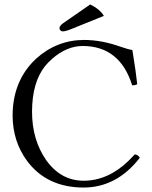

<svg xmlns="http://www.w3.org/2000/svg" viewBox="-20 -839 688 869"><path d="M388.2 -818.8Q431.2 -798.3 450.2 -767.1L306.2 -709Q277.8 -697.3 264.2 -696.8Q250.5 -698.2 249 -711.9Q251 -723.1 264.2 -732.9ZM358.9 9.8Q191.9 9.8 102.1 -111.3Q37.6 -199.7 37.1 -314.9Q37.1 -460.9 126.5 -556.6Q134.8 -565.4 143.1 -573.2Q236.8 -657.7 359.9 -658.2Q439.5 -658.2 524.4 -627.9Q561 -615.2 579.1 -612.8Q596.2 -507.3 601.1 -458Q590.8 -452.1 578.1 -453.1Q522.9 -629.9 355 -630.9Q282.7 -630.9 215.8 -572.8Q198.2 -557.1 184.1 -540Q125.5 -466.8 125 -334Q125 -206.1 189 -114.3Q254.9 -21.5 357.9 -21Q468.3 -21 561.5 -110.8Q575.7 -125 589.8 -140.1Q604.5 -139.2 612.8 -125Q508.8 9.3 358.9 9.8Z"/></svg>

Font: Linux Libertine Display O
Style: Regular
Weight: 400
Designer: Philipp H. Poll
Foundry: Philipp H. Poll
Version: Version 5.0.9